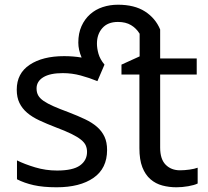

<svg xmlns="http://www.w3.org/2000/svg" viewBox="-20 -784 880 814"><path d="M252 -546Q290 -546 326 -540Q312 -573 312 -603Q312 -643 325.5 -673Q339 -703 362 -723.5Q385 -744 415.5 -754Q446 -764 480 -764Q550 -764 594.5 -735.5Q639 -707 659 -659V-536H814V-468H659V-158Q659 -109 682.5 -85.5Q706 -62 743 -62Q762 -62 783.5 -65Q805 -68 818 -73V-6Q804 1 778 5.5Q752 10 728 10Q697 10 668.5 2.5Q640 -5 618 -24Q596 -43 583.5 -75Q571 -107 571 -156V-468H495V-510L572 -545V-641Q558 -664 535.5 -677.5Q513 -691 480 -691Q437 -691 414 -665Q391 -639 391 -599Q391 -579 397.5 -556Q404 -533 423 -510L393 -440Q359 -454 322 -464Q285 -474 246 -474Q192 -474 163.5 -456.5Q135 -439 135 -409Q135 -392 142 -379.5Q149 -367 165 -356Q181 -345 207 -333.5Q233 -322 271 -308Q310 -293 340.5 -278.5Q371 -264 391.5 -246Q412 -228 423 -204.5Q434 -181 434 -148Q434 -70 376.5 -30Q319 10 220 10Q163 10 123 1Q83 -8 52 -24V-104Q84 -88 129 -74.5Q174 -61 222 -61Q289 -61 319 -82.5Q349 -104 349 -140Q349 -155 343.5 -167.5Q338 -180 323 -192Q308 -204 282.5 -216.5Q257 -229 217 -244Q178 -259 147 -273.5Q116 -288 95 -306Q74 -324 62.5 -347.5Q51 -371 51 -404Q51 -473 106 -509.5Q161 -546 252 -546Z"/></svg>

Font: BC Sans
Style: Regular
Weight: 400
Designer: Monotype Design Team
Province of B.C.
Foundry: Monotype Imaging Inc.
Version: Version 2.000;GOOG;noto-source:20170915:90ef993387c0